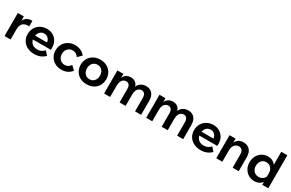

<svg xmlns="http://www.w3.org/2000/svg" viewBox="182 -2165 5504 3626"><g transform="rotate(30 2934.0 -352.0)"><path d="M371.2 -511.6V-392H343.9Q297.5 -392 263.1 -373.6Q228.6 -355.1 209.5 -316.2Q190.4 -277.3 190.4 -214.5V0H58.4V-503H189.4V-339.7H172.7Q181.7 -407 210.5 -444.2Q239.2 -481.4 277.5 -496.5Q315.8 -511.6 352.9 -511.6Z M870.1 -157.1 940.4 -76.3Q902 -33.1 842.5 -8.5Q782.9 16 711.3 16Q624.1 16 558 -18Q491.9 -52 454.8 -112.2Q417.7 -172.4 417.7 -250.9Q417.7 -329.9 453.3 -390.5Q488.9 -451 550.7 -485Q612.4 -519 689.3 -519Q764.3 -519 822.6 -485.5Q880.8 -452 914 -393.1Q947.3 -334.2 947.3 -256.3V-250.3H817.5V-263.7Q817.5 -310.1 801.4 -344.1Q785.4 -378.1 756.6 -397.1Q727.9 -416.1 688.7 -416.1Q648.1 -416.1 617.2 -396.3Q586.2 -376.5 568.7 -340.5Q551.2 -304.4 551.2 -253.7Q551.2 -201.2 572.6 -163.8Q593.9 -126.5 631.6 -107Q669.3 -87.5 718.4 -87.5Q808.3 -87.5 870.1 -157.1ZM947.3 -211.5H503.5V-295H930.7L947.3 -255.7Z M1439.9 -166.5 1522.3 -85.7Q1482.8 -37.4 1427.6 -10.7Q1372.4 16 1300.7 16Q1222.7 16 1160.8 -18.6Q1098.9 -53.2 1063.3 -113.4Q1027.7 -173.7 1027.7 -251.5Q1027.7 -329.3 1063.6 -389.5Q1099.6 -449.8 1162.2 -484.4Q1224.9 -519 1303.5 -519Q1373.4 -519 1428.4 -492.6Q1483.4 -466.2 1522.3 -417.9L1439.9 -337.1Q1419 -368.9 1386.7 -389.1Q1354.3 -409.4 1310.9 -409.4Q1268.5 -409.4 1235.4 -389Q1202.3 -368.6 1183.3 -332.9Q1164.3 -297.3 1164.3 -251.5Q1164.3 -205.7 1183.3 -170.1Q1202.3 -134.4 1235.4 -114Q1268.5 -93.6 1310.9 -93.6Q1354.9 -93.6 1387 -113.8Q1419 -134.1 1439.9 -166.5Z M1853 16Q1771.3 16 1708.3 -18.3Q1645.3 -52.6 1610 -113.1Q1574.7 -173.6 1574.7 -251.5Q1574.7 -329.9 1610 -390.2Q1645.3 -450.4 1708.3 -484.7Q1771.3 -519 1853 -519Q1935.1 -519 1997.9 -484.7Q2060.6 -450.4 2096 -390.2Q2131.3 -329.9 2131.3 -251.8Q2131.3 -173.7 2096 -113.1Q2060.6 -52.6 1997.9 -18.3Q1935.1 16 1853 16ZM1853.3 -93.6Q1895.4 -93.6 1927.2 -113.6Q1959 -133.6 1976.9 -169.3Q1994.7 -204.9 1994.7 -251.4Q1994.7 -297.9 1976.9 -333.6Q1959 -369.3 1927.2 -389.4Q1895.4 -409.4 1853.3 -409.4Q1811.1 -409.4 1779.2 -389.4Q1747.2 -369.3 1729.2 -333.7Q1711.3 -298 1711.3 -251.5Q1711.3 -205 1729.2 -169.3Q1747.2 -133.7 1779.2 -113.6Q1811.1 -93.6 1853.3 -93.6Z M3036.3 0H2904.3V-294.4Q2904.3 -352 2880.3 -380.7Q2856.3 -409.4 2814.9 -409.4Q2784.9 -409.4 2758.3 -392.8Q2731.7 -376.2 2715.3 -340.7Q2698.9 -305.1 2698.9 -248.5V0H2566.9V-294.4Q2566.9 -352 2542.8 -380.7Q2518.8 -409.4 2477.4 -409.4Q2447.4 -409.4 2420.8 -392.8Q2394.2 -376.2 2377.8 -340.7Q2361.4 -305.1 2361.4 -248.5V0H2229.4V-503H2360.4V-393.5L2353 -394.5Q2367 -442.8 2393.5 -469.6Q2420 -496.5 2452.5 -507.7Q2485 -519 2517.3 -519Q2580.2 -519 2622.6 -485.1Q2664.9 -451.1 2678.5 -383.6L2666.1 -383.3Q2681.4 -435.4 2710.9 -465Q2740.4 -494.5 2777.4 -506.7Q2814.5 -519 2850.4 -519Q2937.5 -519 2986.9 -463.8Q3036.3 -408.6 3036.3 -304.2Z M3954.3 0H3822.3V-294.4Q3822.3 -352 3798.3 -380.7Q3774.3 -409.4 3732.9 -409.4Q3702.9 -409.4 3676.3 -392.8Q3649.7 -376.2 3633.3 -340.7Q3616.9 -305.1 3616.9 -248.5V0H3484.9V-294.4Q3484.9 -352 3460.8 -380.7Q3436.8 -409.4 3395.4 -409.4Q3365.4 -409.4 3338.8 -392.8Q3312.2 -376.2 3295.8 -340.7Q3279.4 -305.1 3279.4 -248.5V0H3147.4V-503H3278.4V-393.5L3271 -394.5Q3285 -442.8 3311.5 -469.6Q3338 -496.5 3370.5 -507.7Q3403 -519 3435.3 -519Q3498.2 -519 3540.6 -485.1Q3582.9 -451.1 3596.5 -383.6L3584.1 -383.3Q3599.4 -435.4 3628.9 -465Q3658.4 -494.5 3695.4 -506.7Q3732.5 -519 3768.4 -519Q3855.5 -519 3904.9 -463.8Q3954.3 -408.6 3954.3 -304.2Z M4499.1 -157.1 4569.4 -76.3Q4531 -33.1 4471.5 -8.5Q4411.9 16 4340.3 16Q4253.1 16 4187 -18Q4120.9 -52 4083.8 -112.2Q4046.7 -172.4 4046.7 -250.9Q4046.7 -329.9 4082.3 -390.5Q4117.9 -451 4179.7 -485Q4241.4 -519 4318.3 -519Q4393.3 -519 4451.6 -485.5Q4509.8 -452 4543 -393.1Q4576.3 -334.2 4576.3 -256.3V-250.3H4446.5V-263.7Q4446.5 -310.1 4430.4 -344.1Q4414.4 -378.1 4385.6 -397.1Q4356.9 -416.1 4317.7 -416.1Q4277.1 -416.1 4246.2 -396.3Q4215.2 -376.5 4197.7 -340.5Q4180.2 -304.4 4180.2 -253.7Q4180.2 -201.2 4201.6 -163.8Q4222.9 -126.5 4260.6 -107Q4298.3 -87.5 4347.4 -87.5Q4437.3 -87.5 4499.1 -157.1ZM4576.3 -211.5H4132.5V-295H4559.7L4576.3 -255.7Z M5164.9 0H5032.9V-290.7Q5032.9 -350.2 5006 -379.8Q4979.2 -409.4 4933.4 -409.4Q4901 -409.4 4872.1 -392.2Q4843.2 -375 4825.3 -338.8Q4807.4 -302.7 4807.4 -244.2V0H4675.4V-503H4806.4V-346.7H4789.7Q4798.7 -414.4 4827.3 -451.6Q4855.9 -488.8 4894.5 -503.9Q4933.2 -519 4971.5 -519Q5060.9 -519 5112.9 -463.8Q5164.9 -408.6 5164.9 -304.2Z M5809.9 0H5678.9V-118.7L5677.9 -125.8V-248.1Q5677.9 -297.7 5659.8 -333.6Q5641.7 -369.5 5609.3 -389.4Q5577 -409.4 5535.2 -409.4Q5492.6 -409.4 5460.4 -389.1Q5428.3 -368.8 5410.8 -333.2Q5393.3 -297.5 5393.3 -251.5Q5393.3 -206.1 5411.9 -170.1Q5430.5 -134.2 5463.8 -113.9Q5497 -93.6 5540.7 -93.6Q5578.2 -93.6 5609 -108.2Q5639.9 -122.7 5660.1 -149.3Q5680.3 -175.8 5684.9 -209.9L5713.5 -192.4Q5716.6 -134.6 5692.5 -87.1Q5668.3 -39.6 5621.5 -11.8Q5574.6 16 5508.8 16Q5439.1 16 5381.6 -18Q5324.1 -52 5290.4 -112.2Q5256.7 -172.4 5256.7 -251.5Q5256.7 -330.8 5290.4 -390.7Q5324.1 -450.6 5381.2 -484.8Q5438.3 -519 5507.9 -519Q5565.6 -519 5608.2 -497Q5650.9 -474.9 5677.2 -436.1Q5703.6 -397.3 5709.7 -346.7H5677.9V-720H5809.9Z"/></g></svg>

Font: Wix Madefor Display
Style: Regular
Weight: 400
Designer: Dalton Maag Ltd
Foundry: Dalton Maag Ltd
Version: Version 3.100